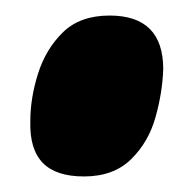

<svg xmlns="http://www.w3.org/2000/svg" viewBox="-20 -445 235 247"><path d="M19 -289Q19 -319 29 -350.5Q39 -382 61 -403.5Q83 -425 121 -425Q190 -425 190 -356Q189 -326 180 -294Q171 -262 148.5 -240Q126 -218 88 -218Q52 -218 35 -235.5Q18 -253 19 -289Z"/></svg>

Font: Georama Condensed ExtraBold
Style: Italic
Weight: 800
Width: 3
Italic angle: -9°
Designer: Jean-Baptiste Levee
Foundry: Production Type
Version: Version 1.000